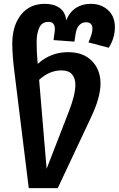

<svg xmlns="http://www.w3.org/2000/svg" viewBox="-20 -777 619 1001"><path d="M441 -556Q462 -602 462 -627Q462 -661 428 -661Q407 -661 392.5 -645Q378 -629 374 -599L368 -560L259 -568L265 -611Q266 -616 266 -625Q266 -663 233 -663Q199 -663 185 -633Q171 -603 171 -559Q171 -505 175 -463L177 -444Q244 -505 335 -505Q415 -505 459.5 -459Q504 -413 504 -341Q504 -269 454 -164L281 204H130L55 -403Q44 -489 44 -550Q44 -642 89 -699.5Q134 -757 214 -757Q261 -757 291 -735.5Q321 -714 325 -671Q344 -716 377 -736.5Q410 -757 453 -757Q507 -757 543 -724.5Q579 -692 579 -635Q579 -579 547 -528ZM184 -361 223 103 341 -201Q373 -285 373 -335Q373 -369 355.5 -389.5Q338 -410 300 -410Q238 -410 184 -361Z"/></svg>

Font: FiraGO Medium
Style: Italic
Weight: 500
Italic angle: -8°
Designer: bBox Type GmbH
Foundry: bBox Type GmbH
Version: Version 1.001